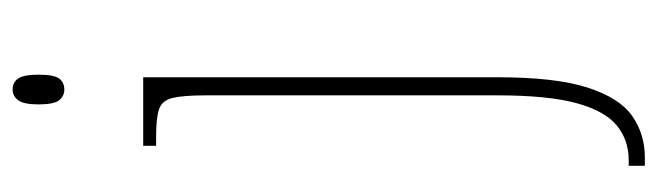

<svg xmlns="http://www.w3.org/2000/svg" viewBox="-380 -398 1018 297"><g transform="rotate(-90 128.5 -249.0)"><path d="M139 -658Q129 -658 122.5 -666Q116 -674 116 -698Q116 -721 122.5 -729.5Q129 -738 139 -738Q150 -738 156 -729.5Q162 -721 162 -698Q162 -674 156 -666Q150 -658 139 -658ZM21 240V215H30Q61 215 83.5 196.5Q106 178 118 134Q130 90 130 12V-439Q130 -474 126 -490.5Q122 -507 108.5 -511.5Q95 -516 67 -516H52V-536H158V12Q158 102 142 151.5Q126 201 98 220.5Q70 240 34 240Z"/></g></svg>

Font: Noto Serif Bengali SemiCondensed Thin
Style: Regular
Weight: 100
Width: 4
Designer: Juan Bruce, Universal Thirst, Indian Type Foundry and the Monotype Design Team.
Foundry: Monotype Imaging Inc.
Version: Version 2.003; ttfautohint (v1.8.4.7-5d5b)